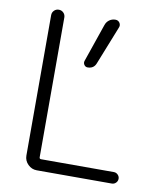

<svg xmlns="http://www.w3.org/2000/svg" viewBox="-82 -822 744 868"><g transform="rotate(10 289.5 -388.0)"><path d="M377.9 -753.9Q390.6 -753.9 397.5 -743.7Q404.3 -733.4 399.4 -721.7L329.1 -544.9Q319.3 -519.5 291 -519.5Q281.2 -519.5 275.4 -527.8Q269.5 -536.1 272.5 -545.9L333 -721.7Q337.9 -736.3 350.1 -745.1Q362.3 -753.9 377.9 -753.9ZM148.4 -723.6V-82Q148.4 -74.2 156.2 -74.2H490.2Q501 -74.2 508.8 -66.4Q516.6 -58.6 516.6 -47.9Q516.6 -37.1 508.8 -29.3Q501 -21.5 490.2 -21.5H145.5Q122.1 -21.5 105 -38.6Q87.9 -55.7 87.9 -79.1V-723.6Q87.9 -736.3 96.7 -745.1Q105.5 -753.9 118.2 -753.9Q130.9 -753.9 139.6 -745.1Q148.4 -736.3 148.4 -723.6Z"/></g></svg>

Font: Gen Jyuu Gothic Light
Style: Regular
Weight: 200
Designer: [Source Han Sans]
Ryoko NISHIZUKA  (kana & ideographs); Paul D. Hunt (Latin, Greek & Cyrillic); Wenlong ZHANG  (bopomofo
Version: Version 1.002.20150607